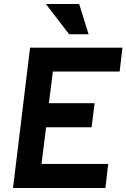

<svg xmlns="http://www.w3.org/2000/svg" viewBox="-20 -938 631 958"><path d="M375 -918 422 -767H325L209 -918ZM130 -700H591L577 -581H244L224 -423H452L437 -303H210L187 -120H520L506 0H45Z"/></svg>

Font: Haskoy Bold
Style: Italic
Weight: 700
Designer: Ertekin Erdin
Foundry: Ertekin Erdin
Version: Version 2.000; ttfautohint (v1.8.4.7-5d5b)